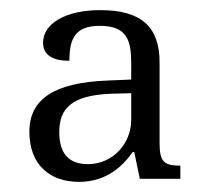

<svg xmlns="http://www.w3.org/2000/svg" viewBox="-20 -739 400 379"><path d="M136 -380C191 -380 223 -412 242 -439H245L256 -386H336V-412C302 -412 295 -421 295 -458V-616C295 -686 259 -719 178 -719C107 -719 65 -691 65 -655C65 -629 86 -619 117 -619C117 -661 127 -688 177 -688C231 -688 239 -659 239 -614V-582L192 -580C88 -576 38 -544 38 -479C38 -413 79 -380 136 -380ZM153 -415C116 -415 97 -436 97 -478C97 -525 121 -551 200 -554L239 -555V-502C239 -458 205 -415 153 -415Z"/></svg>

Font: Noto Serif Tamil Light
Style: Italic
Weight: 300
Italic angle: -12°
Designer: Indian Type Foundry, Tom Grace, and the Monotype Design Team
Foundry: Monotype Imaging Inc.
Version: Version 2.003